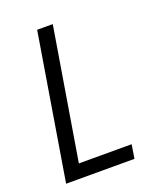

<svg xmlns="http://www.w3.org/2000/svg" viewBox="-136 -824 772 913"><g transform="rotate(-20 250.0 -367.5)"><path d="M40 0 161 -735H240L130 -70H397L386 0Z"/></g></svg>

Font: Iosevka Algr
Style: Italic
Weight: 400
Italic angle: -9°
Monospace: yes
Designer: Belleve Invis
Foundry: Belleve Invis
Version: Version 26.0.2; ttfautohint (v1.8.3)